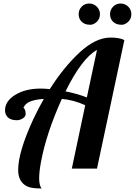

<svg xmlns="http://www.w3.org/2000/svg" viewBox="-20 -965 772 1099"><path d="M213.9 -34.2Q204.1 19 204.1 56.9Q204.1 94.7 217.8 113.8Q158.7 113.8 134.8 101.6Q84 76.2 84 7.8Q84 -95.7 170.9 -283.2Q198.2 -341.8 231 -398.9Q184.1 -396 154.1 -384.5Q124 -373 113.8 -347.2Q118.2 -347.2 122.6 -337.2Q127 -327.1 127 -312.5Q127 -297.9 110.6 -287.4Q94.2 -276.9 76.2 -276.9Q43.5 -276.9 26.1 -292.2Q8.8 -307.6 8.8 -334Q8.8 -385.7 66.9 -421.9Q126 -458 212.9 -458Q232.9 -458 265.1 -455.1Q346.2 -582.5 437.3 -666.3Q528.3 -750 612.8 -750Q663.6 -750 691.9 -735.8L535.2 0H391.1L467.8 -362.8Q401.4 -393.1 334 -398.9Q244.1 -200.2 213.9 -34.2ZM355 -441.9Q424.8 -428.2 477.1 -407.2L535.2 -679.2Q449.2 -632.3 355 -441.9ZM534.2 -840.3Q515.6 -823.2 497.1 -823.2Q464.8 -823.2 447.5 -840.6Q430.2 -857.9 430.2 -883.3Q430.2 -908.7 447.3 -926.8Q464.8 -944.8 490.5 -944.8Q516.1 -944.8 534.2 -927Q552.2 -909.2 552.2 -883.5Q552.2 -857.9 534.2 -840.3ZM713.9 -840.3Q695.3 -823.2 676.8 -823.2Q645 -823.2 627.4 -840.3Q609.9 -857.4 609.9 -883.3Q609.9 -909.2 627.4 -927Q645 -944.8 670.4 -944.8Q695.8 -944.8 713.9 -927Q731.9 -909.2 731.9 -883.5Q731.9 -857.9 713.9 -840.3Z"/></svg>

Font: UVF Lobster12
Style: Regular
Weight: 400
Designer: Pablo Impallari
Foundry: Pablo Impallari. www.impallari.com
Version: Version 1.004